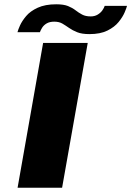

<svg xmlns="http://www.w3.org/2000/svg" viewBox="-20 -875 612 895"><path d="M62 0H269.5L389 -675H181ZM397 -716Q447.5 -716 480.8 -732.5Q514 -749 533 -772.5Q552 -796 561 -817.2Q570 -838.5 572 -847.5H468Q465.5 -839 457.5 -827.2Q449.5 -815.5 435.5 -807Q421.5 -798.5 403 -798.5Q379 -798.5 363 -807Q347 -815.5 332.2 -827Q317.5 -838.5 297 -846.8Q276.5 -855 242 -855Q190.5 -855 155.8 -839Q121 -823 101.8 -800Q82.5 -777 73.2 -756.2Q64 -735.5 61.5 -725H166Q169 -733.5 176.2 -745.5Q183.5 -757.5 197.5 -765.8Q211.5 -774 233 -774Q255.5 -774 270.8 -765Q286 -756 302 -744.8Q318 -733.5 339.8 -724.8Q361.5 -716 397 -716Z"/></svg>

Font: Anybody ExtraExpanded
Style: Bold Italic
Weight: 700
Width: 8
Italic angle: -10°
Version: Version 1.113;gftools[0.9.25]